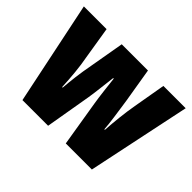

<svg xmlns="http://www.w3.org/2000/svg" viewBox="-116 -761 968 968"><g transform="rotate(45 368.0 -276.5)"><path d="M389 -244Q383 -281 378 -324Q373 -367 369 -402H365Q360 -362 355 -318.5Q350 -275 345 -245L303 0H120L5 -553H167L195 -380Q203 -339 208 -287.5Q213 -236 215 -188H219Q222 -227 227.5 -271.5Q233 -316 243 -369L275 -553H462L493 -366Q501 -312 507.5 -265.5Q514 -219 516 -188H520Q523 -235 528.5 -285Q534 -335 542 -380L572 -553H731L615 0H429Z"/></g></svg>

Font: Noto Sans Lao UI ExtCond Blk
Style: Regular
Weight: 900
Width: 2
Designer: Monotype Design Team
Foundry: Monotype Imaging Inc.
Version: Version 2.000; ttfautohint (v1.8.4.7-5d5b)